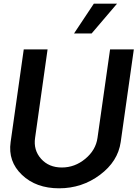

<svg xmlns="http://www.w3.org/2000/svg" viewBox="-20 -1020 764 1050"><path d="M493.2 -1000H620.1L481 -836.9H384.8ZM303.2 9.8Q177.2 9.8 100.1 -63.7Q22.9 -137.2 38.1 -243.2L109.9 -750H240.2L171.9 -266.1Q162.1 -199.2 204.6 -151.6Q247.1 -104 318.1 -104Q389.2 -104 446.5 -151.6Q503.9 -199.2 513.2 -266.1L582 -750H711.9L640.1 -243.2Q625 -137.2 526.6 -63.7Q428.2 9.8 303.2 9.8Z"/></svg>

Font: Oakes Grotesk
Style: SemiBold Italic
Weight: 600
Designer: Samuel Oakes
Foundry: Samuel Oakes
Version: Version 1.0 | wf-rip DC20170320